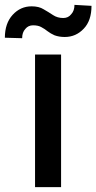

<svg xmlns="http://www.w3.org/2000/svg" viewBox="-56 -769 396 789"><path d="M195 -545V0H88V-545ZM-4 -708Q28 -743 74 -743Q104 -743 123 -731Q144 -719 162 -707Q180 -695 204 -695Q225 -695 237 -711Q250 -725 250 -749L320 -745Q320 -684 288 -651Q256 -617 210 -617Q187 -617 168 -624Q152 -631 139 -641Q128 -650 113 -658Q100 -665 80 -665Q60 -665 48 -650Q35 -636 35 -612L-36 -614Q-36 -673 -4 -708Z"/></svg>

Font: Sinter Medium
Style: Regular
Weight: 500
Foundry: Adobe & rsms
Version: Version 1.000